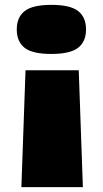

<svg xmlns="http://www.w3.org/2000/svg" viewBox="-20 -576 422 790"><path d="M334 -455Q334 -405 301.5 -379.5Q269 -354 191 -354Q113 -354 81 -379.5Q49 -405 49 -455Q49 -505 81.5 -530.5Q114 -556 191 -556Q269 -556 301.5 -530.5Q334 -505 334 -455ZM304 -287 321 194H68L85 -287Z"/></svg>

Font: Georama Extra Expanded ExtraBold
Style: Regular
Weight: 800
Width: 8
Designer: Jean-Baptiste Levee
Foundry: Production Type
Version: Version 1.000